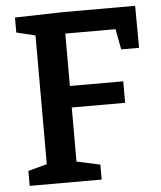

<svg xmlns="http://www.w3.org/2000/svg" viewBox="-51 -747 665 792"><g transform="rotate(-5 281.5 -351.0)"><path d="M40 0V-62L118 -83V-616L40 -635V-697L239 -702H538L539 -528H465L449 -613H241V-396H462V-307H241V-83L338 -62V0Z"/></g></svg>

Font: Bitter SemiBold
Style: Regular
Weight: 600
Designer: Sol Matas, and Bitter project Authors
Foundry: Sol Matas
Version: Version 2.001